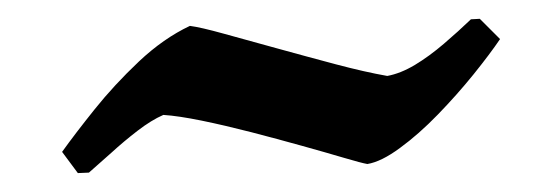

<svg xmlns="http://www.w3.org/2000/svg" viewBox="-20 -348 584 201"><path d="M61.5 -166.8 45 -189Q58.6 -208 79.1 -233.6Q99.6 -259.2 125.4 -283.6Q151.2 -307.9 178.8 -320.9Q189.9 -319.5 214.4 -312.7Q238.8 -305.9 269.9 -297.4Q301 -288.8 331.5 -280.7Q362.1 -272.6 385.4 -268.5Q399.2 -271 414.3 -280Q429.4 -289.1 444.7 -302.2Q460 -315.3 473 -327.8L482.3 -328.3L503.5 -307.1Q493 -291.6 475.7 -270.1Q458.4 -248.7 438.3 -228Q418.3 -207.4 398.7 -193.1Q379.2 -178.7 364.6 -176.3Q358.6 -177.3 340 -182.8Q321.4 -188.3 295.9 -195.4Q270.4 -202.5 243.1 -209.6Q215.9 -216.6 191.2 -221.7Q166.6 -226.7 151 -227.7Q138.4 -222.2 124 -211.1Q109.7 -200.1 96.7 -188.2Q83.6 -176.4 73.1 -167.3Z"/></svg>

Font: Labrada
Style: Italic
Weight: 400
Italic angle: -7°
Designer: Mercedes Jáuregui
Foundry: Omnibus-Type Team
Version: Version 1.000